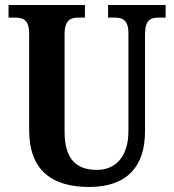

<svg xmlns="http://www.w3.org/2000/svg" viewBox="-20 -734 693 764"><path d="M335 10C489 10 557 -76 557 -210V-597C557 -656 580 -664 612 -664H639V-714H410V-664H435C467 -664 491 -656 491 -601V-212C491 -112 441 -58 366 -58C287 -58 237 -97 237 -210V-597C237 -656 262 -664 293 -664H318V-714H14V-664H40C71 -664 96 -656 96 -601V-217C96 -53 190 10 335 10Z"/></svg>

Font: Noto Serif Thai Condensed
Style: Bold
Weight: 700
Width: 3
Designer: Monotype Design Team
Foundry: Monotype Imaging Inc.
Version: Version 2.002